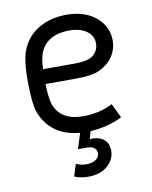

<svg xmlns="http://www.w3.org/2000/svg" viewBox="-78 -543 625 791"><g transform="rotate(-10 234.5 -147.5)"><path d="M186 127.9Q208.5 137.2 227.1 137.2Q248 137.2 263.2 129.9Q283.2 118.7 283.2 100.1Q283.2 82.5 267.1 74.2Q258.3 69.8 242.2 69.8H205.1L225.6 4.9Q137.2 -2.4 90.8 -61Q64.5 -95.2 57.1 -136Q49.8 -176.8 49.8 -249Q49.8 -303.2 57.6 -341.8Q65.4 -380.4 87.9 -410.2Q113.3 -444.8 156.5 -464.4Q199.7 -483.9 253.9 -483.9Q331.5 -483.9 377.9 -443.8Q423.8 -404.3 423.8 -347.2Q423.8 -318.4 411.4 -293.7Q398.9 -269 379.9 -253.9Q363.3 -240.7 346.9 -233.2Q330.6 -225.6 309.3 -222.4Q288.1 -219.2 273.2 -218.5Q258.3 -217.8 228 -217.8H120.1Q121.1 -173.3 126.5 -146.7Q131.8 -120.1 147 -101.1Q179.2 -60.1 250 -60.1Q319.3 -60.1 374 -88.9L402.8 -28.8Q342.3 1.5 269.5 5.4L259.8 37.1Q273.9 37.1 280.3 37.4Q286.6 37.6 296.9 40.5Q307.1 43.5 315.9 49.8Q338.9 66.9 338.9 99.1Q338.9 136.2 308.1 163.1Q277.3 189 227.1 189Q196.3 189 169.9 178.2ZM253.9 -418Q182.1 -418 147.9 -376Q121.1 -342.8 121.1 -279.8H228Q258.3 -279.8 272.5 -280.5Q286.6 -281.2 303.7 -285.2Q320.8 -289.1 331.1 -297.9Q354 -317.4 354 -347.2Q354 -377 330.1 -396Q302.2 -418 253.9 -418Z"/></g></svg>

Font: Gidolinya
Style: Regular
Weight: 400
Version: Version 1.0.3